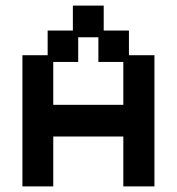

<svg xmlns="http://www.w3.org/2000/svg" viewBox="-20 -653 632 685"><path d="M60 12V-456H150V-544H240V-633H350V-544H440V-456H531V12H420V-166H170V12ZM170 -279H420V-432H331V-520H259V-432H170Z"/></svg>

Font: Pixelify Sans Medium
Style: Regular
Weight: 500
Designer: Stefie Justprince
Foundry: Typecalism Foundryline
Version: Version 1.000;February 13, 2025;FontCreator 15.0.0.3015 64-b